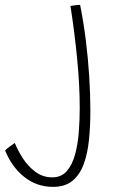

<svg xmlns="http://www.w3.org/2000/svg" viewBox="-146 -478 470 767"><path d="M66 268.5Q0.5 268.5 -49.5 228.5Q-99.5 188.5 -125.5 123Q-119 116 -107.2 107.5Q-95.5 99 -87 93Q-75.5 122 -55 154Q-34.5 186 -4.8 208.2Q25 230.5 63 230.5Q99 230.5 120.8 205.5Q142.5 180.5 153.8 139.5Q165 98.5 168.8 49.8Q172.5 1 172.5 -47Q172.5 -137.5 162.2 -243Q152 -348.5 135.5 -454Q140.5 -455 145.2 -455.8Q150 -456.5 155 -457Q165 -458.5 174 -458.5Q187.5 -391.5 196.8 -317.8Q206 -244 210.5 -171.5Q215 -99 215 -35Q215 25.5 209.5 80.2Q204 135 188.5 177.5Q173 220 143.5 244.2Q114 268.5 66 268.5Z"/></svg>

Font: Grandstander Thin
Style: Regular
Weight: 100
Designer: Tyler Finck
Foundry: Etcetera Type Co
Version: Version 1.200; ttfautohint (v1.8.3)